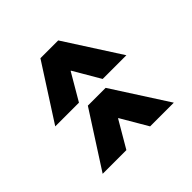

<svg xmlns="http://www.w3.org/2000/svg" viewBox="-90 -748 916 916"><g transform="rotate(45 368.0 -290.0)"><path d="M518 -291V-289L653 -210V-50L373 -230V-350L653 -530V-370ZM198 -291V-289L333 -210V-50L53 -230V-350L333 -530V-370Z"/></g></svg>

Font: Mplus 1p Black
Style: Regular
Weight: 900
Version: Version 1.061